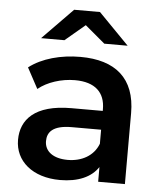

<svg xmlns="http://www.w3.org/2000/svg" viewBox="-53 -791 713 844"><g transform="rotate(5 303.5 -368.5)"><path d="M297 -681 385 -607H488L354 -744H240L106 -607H209ZM286 -540C200 -540 117 -518 60 -474L109 -383C149 -416 211 -436 271 -436C360 -436 404 -393 404 -320V-312H266C104 -312 44 -242 44 -153C44 -60 121 7 243 7C323 7 381 -19 411 -65V0H529V-313C529 -467 440 -540 286 -540ZM269 -84C205 -84 167 -113 167 -158C167 -197 190 -229 275 -229H404V-167C383 -112 330 -84 269 -84Z"/></g></svg>

Font: Montserrat Lite SemiBold
Style: Regular
Weight: 600
Designer: Julieta Ulanovsky
Foundry: Julieta Ulanovsky
Version: Version 7.200;PS 007.200;hotconv 1.0.88;makeotf.lib2.5.64775